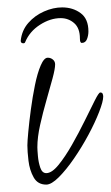

<svg xmlns="http://www.w3.org/2000/svg" viewBox="-20 -509 299 519"><path d="M148 -489Q177 -489 198 -473.5Q219 -458 219 -424Q219 -413 215 -403Q211 -393 201 -393Q196 -393 196 -405Q196 -433 180.5 -446.5Q165 -460 144 -460Q116 -460 88 -442Q60 -424 48 -395Q47 -392 43 -392Q36 -392 36 -399Q39 -427 56.5 -447Q74 -467 99 -478Q124 -489 148 -489ZM105 -10Q82 -10 71 -29.5Q60 -49 57 -74.5Q54 -100 54 -116Q54 -126 56.5 -153Q59 -180 63.5 -213.5Q68 -247 74.5 -279Q81 -311 90 -332Q99 -353 109 -353Q117 -353 123 -348Q129 -343 129 -335Q129 -323 122 -297Q115 -271 105.5 -238Q96 -205 88.5 -171.5Q81 -138 81 -111Q81 -104 82.5 -87Q84 -70 89 -55.5Q94 -41 105 -41Q120 -41 138 -63Q156 -85 174.5 -117.5Q193 -150 209 -182.5Q225 -215 236 -237Q247 -259 251 -259Q256 -259 257.5 -255.5Q259 -252 259 -248Q259 -235 248 -206.5Q237 -178 219 -144.5Q201 -111 180 -80.5Q159 -50 139 -30Q119 -10 105 -10Z"/></svg>

Font: Licorice
Style: Regular
Weight: 400
Designer: Robert E. Leuschke
Foundry: Robert E. Leuschke
Version: Version 1.010; ttfautohint (v1.8.3)